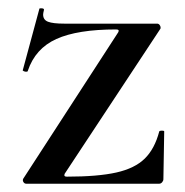

<svg xmlns="http://www.w3.org/2000/svg" viewBox="-20 -443 445 463"><path d="M260 -372Q167 -372 116 -349Q65 -326 47 -272Q47 -270 43 -270Q40 -270 37 -271.5Q34 -273 35 -274L75 -422Q75 -423 79 -423Q87 -423 86 -419Q84 -411 84 -408Q84 -395 96 -390.5Q108 -386 135 -386H359Q363 -386 365.5 -382Q368 -378 367 -374L136 -24Q133 -17 141 -17Q216 -17 260.5 -27Q305 -37 329 -60.5Q353 -84 364 -126Q365 -128 370.5 -128Q376 -128 376 -126L374 -11Q374 -7 371 -3.5Q368 0 364 0H43Q39 0 36.5 -4Q34 -8 36 -12L265 -365Q269 -372 260 -372Z"/></svg>

Font: Cormorant Infant SemiBold
Style: Regular
Weight: 600
Designer: Christian Thalmann (Catharsis Fonts)
Foundry: Catharsis Fonts
Version: Version 4.000